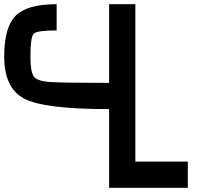

<svg xmlns="http://www.w3.org/2000/svg" viewBox="-20 -895 1040 915"><path d="M125 -625Q125 -554.7 140.6 -531.2Q156.2 -507.8 222.7 -503.9Q289.1 -500 500 -500V-875H625V-125H875V0H500V-375Q187.5 -375 93.8 -425.8Q0 -476.6 0 -625Q0 -765.6 54.7 -820.3Q109.4 -875 250 -875V-750Q156.2 -750 140.6 -734.4Q125 -718.8 125 -625Z"/></svg>

Font: CraftyPE
Style: Regular
Weight: 400
Designer: Erek Butcher
Foundry: Haunted Coop
Version: Version 0.018;April 4, 2024;FontCreator 15.0.0.2962 64-bit